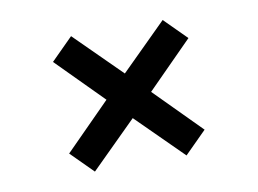

<svg xmlns="http://www.w3.org/2000/svg" viewBox="-49 -551 648 483"><g transform="rotate(-10 275.0 -310.0)"><path d="M275 -253 158 -137 102 -193 218 -310 102 -427 158 -483 275 -367 392 -483 448 -427 332 -310 448 -193 392 -137Z"/></g></svg>

Font: Share
Style: Regular
Weight: 400
Designer: Ralph du Carrois
Version: Version 1.002